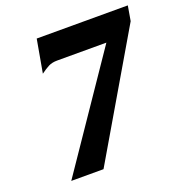

<svg xmlns="http://www.w3.org/2000/svg" viewBox="-126 -812 880 923"><g transform="rotate(-20 313.5 -350.0)"><path d="M83 0 469 -567H217Q191 -567 172.5 -557.5Q154 -548 131 -531L161 -700H627L614 -624L248 0Z"/></g></svg>

Font: LT Museum
Style: Bold Italic
Weight: 700
Designer: Daniel Lyons
Foundry: LyonsType
Version: Version 1.011